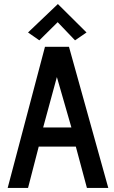

<svg xmlns="http://www.w3.org/2000/svg" viewBox="-20 -932 567 952"><path d="M517 0 322 -700H203L18 0H119L172 -205H356L411 0ZM334 -300H194L262 -550ZM409 -771 267 -912 119 -771 175 -732 266 -822 352 -732Z"/></svg>

Font: Advent Pro
Style: SemiBold
Weight: 600
Designer: Andreas Kalpakidis
Foundry: Andreas Kalpakidis
Version: Version 2.002 2008